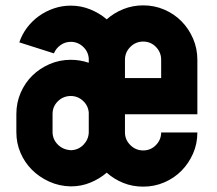

<svg xmlns="http://www.w3.org/2000/svg" viewBox="-20 -695 810 716"><path d="M52 -537Q62 -567 81 -592Q100 -617 125 -635Q150 -653 180.5 -663.5Q211 -674 244 -674Q282 -674 316.5 -660Q351 -646 378 -623Q405 -647 440 -661Q475 -675 514 -675Q556 -675 593 -659Q630 -643 657 -615.5Q684 -588 700 -551Q716 -514 716 -472V-269H446V-201Q446 -174 466 -154Q486 -134 514 -134Q542 -134 561.5 -154Q581 -174 581 -201H716Q716 -159 700 -122.5Q684 -86 657 -58.5Q630 -31 593 -15Q556 1 514 1Q474 1 439.5 -13Q405 -27 378 -51Q351 -28 317 -14Q283 0 245 0H244H243Q200 -1 163 -18Q126 -35 99 -62Q72 -89 56.5 -125Q41 -161 41 -202V-270Q41 -312 57 -349Q73 -386 100.5 -413Q128 -440 165 -456Q202 -472 244 -472Q278 -472 311 -461V-472V-474V-477Q309 -503 289.5 -521Q270 -539 244 -539Q223 -539 206 -527Q189 -515 181 -496ZM244 -135H248Q274 -137 292 -156Q310 -175 311 -201V-275Q309 -301 289.5 -319Q270 -337 244 -337Q216 -337 196 -317.5Q176 -298 176 -270V-203Q176 -176 195 -156.5Q214 -137 243 -135ZM581 -472Q581 -500 561.5 -520Q542 -540 514 -540Q486 -540 466 -520Q446 -500 446 -472V-404H581Z"/></svg>

Font: Transit CAT
Style: Regular
Weight: 400
Designer: Peter Wiegel
Foundry: Peter Wiegel
Version: 1.000